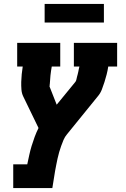

<svg xmlns="http://www.w3.org/2000/svg" viewBox="-20 -747 640 972"><path d="M47 205V85H118Q123 62 128 38.5Q133 15 140 -8Q147 -31 155.5 -54Q164 -77 175 -99L98 -258Q90 -274 88.5 -293.5Q87 -313 87.5 -332.5Q88 -352 90 -371.5Q92 -391 95 -410H67V-530H285V-410H242Q238 -388 235.5 -365.5Q233 -343 232 -320Q231 -318 231.5 -315.5Q232 -313 231 -310Q231 -310 231 -309.5Q231 -309 231 -309Q231 -308 231 -307.5Q231 -307 232 -306L267 -217L362 -333Q366 -339 367 -345.5Q368 -352 370 -358.5Q372 -365 373.5 -371.5Q375 -378 376.5 -384.5Q378 -391 379 -397.5Q380 -404 382 -410H354V-530H573V-410H528Q525 -390 520 -370.5Q515 -351 509 -332Q503 -313 495.5 -293.5Q488 -274 474 -258L319 -67Q308 -54 301.5 -38.5Q295 -23 289.5 -7.5Q284 8 279.5 23.5Q275 39 271.5 55Q268 71 265 86.5Q262 102 259 118L245 205ZM206 -633V-727H506V-633Z"/></svg>

Font: Iosevka Curly Slab HvExObl
Style: Regular
Weight: 900
Width: 7
Italic angle: -9°
Monospace: yes
Designer: Belleve Invis
Foundry: Belleve Invis
Version: Version 11.1.0; ttfautohint (v1.8.3)